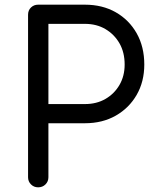

<svg xmlns="http://www.w3.org/2000/svg" viewBox="-20 -801 656 821"><path d="M143 0Q125 0 112.5 -12.5Q100 -25 100 -43V-738Q100 -757 112.5 -769Q125 -781 143 -781H343Q418 -781 475 -748.5Q532 -716 564.5 -658.5Q597 -601 597 -525Q597 -452 564.5 -395.5Q532 -339 475 -306.5Q418 -274 343 -274H187V-43Q187 -25 174.5 -12.5Q162 0 143 0ZM187 -356H343Q393 -356 431 -378Q469 -400 491 -438Q513 -476 513 -525Q513 -577 491 -615.5Q469 -654 431 -676.5Q393 -699 343 -699H187Z"/></svg>

Font: Comfortaa Medium
Style: Regular
Weight: 500
Designer: Johan Aakerlund
Foundry: Johan Aakerlund
Version: Version 3.104; ttfautohint (v1.8.1.43-b0c9)